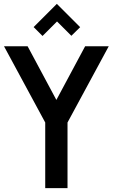

<svg xmlns="http://www.w3.org/2000/svg" viewBox="-20 -981 588 1001"><path d="M155.3 -839.8 276.4 -960.9 397.9 -839.4 352.1 -794.4 277.3 -869.1 201.7 -793.5ZM332 -342.3V0H215.8V-342.3L1 -739.7H124L273.9 -460L423.8 -739.7H546.9Z"/></svg>

Font: News Cycle
Style: Bold
Weight: 700
Version: Version 0.5.1